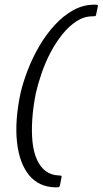

<svg xmlns="http://www.w3.org/2000/svg" viewBox="-20 -721 440 824"><path d="M237 76Q235 81 232.5 82Q230 83 219 83Q147 82 105 31Q63 -20 53 -111Q43 -202 68 -321Q79 -368 99 -420Q119 -472 148 -522Q177 -572 214 -612.5Q251 -653 294 -677Q337 -701 386 -701Q397 -701 399 -699.5Q401 -698 400 -694L392 -656Q391 -652 388 -651.5Q385 -651 377 -651Q341 -651 308.5 -630Q276 -609 247.5 -573.5Q219 -538 196.5 -495Q174 -452 158.5 -406.5Q143 -361 134 -322Q122 -262 118.5 -209Q115 -156 119.5 -112Q124 -68 138.5 -36Q153 -4 176.5 13.5Q200 31 233 32Q242 32 243.5 34Q245 36 244 40Z"/></svg>

Font: Glory
Style: Italic
Weight: 400
Italic angle: -12°
Designer: Robert Leuschke
Foundry: Robert Leuschke
Version: Version 1.011